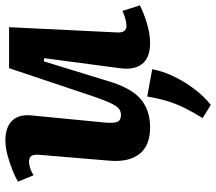

<svg xmlns="http://www.w3.org/2000/svg" viewBox="-66 -512 822 731"><g transform="rotate(-90 345.5 -146.0)"><path d="M20 -489Q36 -499 63.5 -510Q91 -521 121 -529Q151 -537 176 -537Q227 -537 252 -511.5Q277 -486 272 -437L245 -159Q242 -126 247.5 -111.5Q253 -97 274 -97Q295 -97 308 -116.5Q321 -136 341 -192L452 -523H608L588 -112Q586 -76 613 -76Q634 -76 670 -91L691 -25Q667 -12 625.5 1Q584 14 548 14Q491 14 467.5 -17Q444 -48 452 -102L490 -389L478 -391L400 -137Q374 -54 332 -20Q290 14 227 14Q156 14 124.5 -27.5Q93 -69 100 -144L122 -407Q124 -430 117.5 -438.5Q111 -447 96 -447Q73 -447 44 -430ZM448 22Q441 61 421 103Q401 145 373 182Q345 219 312 245L262 214Q286 175 301.5 143Q317 111 327 78Q337 45 344 3Z"/></g></svg>

Font: Literata 7pt
Style: Bold Italic
Weight: 700
Italic angle: -2°
Designer: Latin by Veronika Burian and Jose Scaglione. Greek by Irene Vlachou. Cyrillic by Vera Evstafieva
Foundry: TypeTogether
Version: Version 3.002